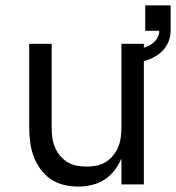

<svg xmlns="http://www.w3.org/2000/svg" viewBox="-20 -682 651 710"><path d="M268 8Q242 8 215.5 1.5Q189 -5 167 -20Q145 -35 129 -57.5Q113 -80 104 -105Q95 -130 91.5 -156.5Q88 -183 88 -210V-520H171V-210Q171 -192 173.5 -173.5Q176 -155 183 -138Q190 -121 202 -106.5Q214 -92 229.5 -82.5Q245 -73 263.5 -69.5Q282 -66 300 -66Q318 -66 336.5 -69.5Q355 -73 370.5 -82.5Q386 -92 398 -106.5Q410 -121 417 -138Q424 -155 426.5 -173.5Q429 -192 429 -210V-520H512V0H429V-96Q419 -72 403 -51.5Q387 -31 366 -17.5Q345 -4 319.5 2Q294 8 268 8ZM471 -447 463 -496Q474 -497 485.5 -499.5Q497 -502 508.5 -505Q520 -508 530.5 -513Q541 -518 549.5 -526Q558 -534 563.5 -545Q569 -556 569 -568H517V-662H611V-568Q611 -542 599 -519Q587 -496 566 -481Q545 -466 520.5 -458.5Q496 -451 471 -447Z"/></svg>

Font: Nova Nerd Font
Style: Regular
Weight: 400
Designer: Belleve Invis
Foundry: Belleve Invis
Version: Version 24.1.4; ttfautohint (v1.8.4);Nerd Fonts 3.1.1